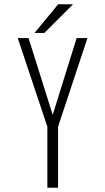

<svg xmlns="http://www.w3.org/2000/svg" viewBox="-20 -878 490 898"><path d="M141.5 -724 252 -858H321.5L187.5 -724ZM201.5 0V-285.5L63 -700H113.5L226.5 -341L338.5 -700H389L251.5 -285.5V0Z"/></svg>

Font: League Mono Condensed UltraLight
Style: Regular
Weight: 200
Width: 1
Designer: Tyler Finck
Foundry: The League of Moveable Type / Tyler Finck
Version: Version 2.210